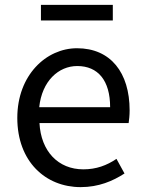

<svg xmlns="http://www.w3.org/2000/svg" viewBox="-20 -755 594 788"><path d="M311 13C385 13 443 -12 491 -43L458 -103C418 -76 375 -60 322 -60C219 -60 148 -134 142 -250H508C510 -263 512 -282 512 -302C512 -457 434 -557 296 -557C170 -557 51 -447 51 -271C51 -92 167 13 311 13ZM141 -315C152 -422 220 -484 297 -484C382 -484 432 -425 432 -315ZM148 -671H443V-735H148Z"/></svg>

Font: Noto Sans CJK KR Regular
Style: Regular
Weight: 400
Designer: Ryoko NISHIZUKA (kana & ideographs); Paul D. Hunt (Latin, Greek & Cyrillic); Wenlong ZHANG (bopomofo); Sandoll Communica
Foundry: Adobe Systems Incorporated
Version: Version 1.004;PS 1.004;hotconv 1.0.82;makeotf.lib2.5.63406